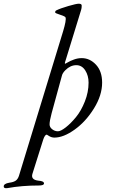

<svg xmlns="http://www.w3.org/2000/svg" viewBox="-142 -727 607 1034"><path d="M335 -282Q335 -320 317 -348Q299 -376 269 -376Q237 -376 210 -349Q194 -333 191 -318L136 -117Q125 -76 125 -57Q125 -42 139 -31Q153 -20 170 -20Q185 -20 212 -41Q239 -62 267 -96Q295 -130 315 -180.5Q335 -231 335 -282ZM212 -404Q211 -402 210 -398Q209 -394 208.5 -392.5Q208 -391 207.5 -388.5Q207 -386 207.5 -385Q208 -384 210 -384Q211 -384 223.5 -391.5Q236 -399 256.5 -406.5Q277 -414 298 -414Q342 -414 375 -378.5Q408 -343 408 -282Q408 -214 364 -143Q320 -72 260 -29Q200 14 151 14Q136 14 123 6L110 -2Q100 -2 91 24L33 208Q22 241 65 246Q95 248 95 261Q95 272 66 272Q-24 272 -102 286Q-122 289 -122 277Q-122 262 -92 257Q-69 254 -57.5 246Q-46 238 -40 220L198 -559Q216 -619 211 -633Q209 -639 182 -647.5Q155 -656 155 -660Q155 -668 161 -671Q183 -682 226 -694.5Q269 -707 282 -707Q298 -707 298 -697Q298 -683 295 -674Z"/></svg>

Font: EB Garamond 12
Style: Italic
Weight: 400
Italic angle: -17°
Version: Version 0.016; ttfautohint (v1.8.4)